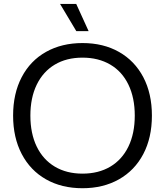

<svg xmlns="http://www.w3.org/2000/svg" viewBox="-20 -958 847 986"><path d="M47.3 -364.3Q47.3 -477.6 91.5 -561.9Q135.7 -646.3 216.5 -691.6Q297.3 -736.9 403.6 -736.9Q510.9 -736.9 591.3 -691.2Q671.7 -645.6 715.9 -561.6Q760.1 -477.6 760.1 -364.3Q760.1 -251 715.9 -166.9Q671.7 -82.7 590.9 -37.1Q510.1 8.6 403.6 8.6Q296.6 8.6 216.1 -37.1Q135.7 -82.7 91.5 -167.2Q47.3 -251.7 47.3 -364.3ZM672.1 -364.3Q672.1 -455.7 639.6 -523.2Q607.1 -590.7 546.2 -626.4Q485.3 -662 403.6 -662Q321.1 -662 261.1 -626Q201 -590 168.5 -522.9Q136 -455.7 136 -364.3Q136 -272.6 168.5 -205.4Q201 -138.3 261.4 -102.3Q321.9 -66.3 403.6 -66.3Q486 -66.3 546.6 -102.3Q607.1 -138.3 639.6 -205.6Q672.1 -272.9 672.1 -364.3ZM288.4 -937.9H371.4L435.1 -798.1H371.9Z"/></svg>

Font: Mona Sans VF XLt
Style: Regular
Weight: 200
Designer: Deni Anggara
Foundry: GitHub
Version: Version 2.000;Glyphs 3.2.3 (3260)